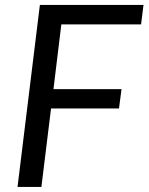

<svg xmlns="http://www.w3.org/2000/svg" viewBox="-20 -736 585 756"><path d="M221.5 -640 190.5 -385H458.5L448.5 -309H181L143 0H49L137 -716.5H545L535.5 -640Z"/></svg>

Font: Lato 2
Style: Italic
Weight: 400
Italic angle: -7°
Designer: Lukasz Dziedzic with Adam Twardoch and Botio Nikoltchev
Foundry: tyPoland Lukasz Dziedzic
Version: Version 2.015; 2015-08-06; http://www.latofonts.com/